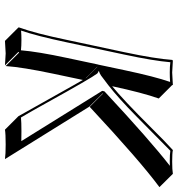

<svg xmlns="http://www.w3.org/2000/svg" viewBox="10 -698 748 809"><g transform="rotate(90 384.5 -294.0)"><path d="M200.7 -444.8Q228 -574.2 232.9 -645L235.8 -647.9Q237.8 -647.9 286.1 -645Q286.1 -645 338.9 -647.9V-645L395.5 -588.4Q371.6 -521.5 343.8 -392.1Q398.4 -436 522.5 -560.5Q577.6 -616.2 612.8 -647.9Q626 -645 661.1 -645Q696.3 -645 712.9 -647.9L769 -591.3Q658.7 -509.8 430.7 -297.4L374 -354V-352.1L430.2 -295.4L650.9 59.6Q631.3 56.6 589.4 56.6Q544.4 56.6 526.9 59.6L470.2 2.9Q465.8 -3.9 341.3 -226.6Q327.6 -251.5 317.4 -268.6L291 -143.6Q263.7 -14.2 258.8 56.6L202.1 0L199.2 2.9L255.9 59.6Q253.9 59.6 205.6 56.6L152.8 59.6L96.2 2.9V0Q121.1 -68.8 148.4 -200.2ZM309.1 -282.7 262.7 -329.1H261.7L310.5 -280.3Q309.6 -282.2 309.1 -282.7ZM278.8 -335.9Q286.6 -332.5 290.5 -329.1L291 -328.1Q309.1 -305.2 414.1 -115.7Q451.7 -47.4 475.6 -7.8Q495.1 -9.8 533.2 -9.8Q561 -9.8 575.2 -9.3L363.3 -350.1L365.2 -358.9L367.2 -361.3Q571.3 -551.3 679.2 -635.3Q671.9 -635.3 661.1 -634.8Q629.9 -634.8 615.7 -637.2Q603 -625.5 472.2 -495.6Q393.6 -418 338.9 -375.5L298.8 -345.2Q289.6 -338.9 278.8 -335.9ZM252.9 -334 276.9 -447.3Q303.2 -571.3 325.7 -636.2Q307.1 -634.8 286.1 -634.8Q260.7 -634.8 242.7 -637.2Q236.8 -566.4 210.4 -442.9L158.2 -197.8Q132.3 -75.2 109.4 -8.3Q127.4 -9.8 148.9 -9.8Q174.3 -9.8 192.4 -7.8Q198.2 -78.6 224.6 -202.1L252 -331.1Z"/></g></svg>

Font: Linux Biolinum Shadow O
Style: Italic
Weight: 400
Italic angle: -12°
Designer: Philipp H. Poll
Foundry: Philipp H. Poll
Version: Version 0.6.2